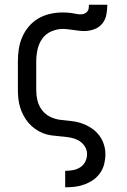

<svg xmlns="http://www.w3.org/2000/svg" viewBox="-20 -581 540 816"><path d="M257 215V145H258Q274 145 290.5 142Q307 139 321 130Q335 121 342.5 106Q350 91 350 74Q350 55 339 39Q328 23 311 14.5Q294 6 275 3Q256 0 237 -1.5Q218 -3 199 -5.5Q180 -8 162.5 -15Q145 -22 129.5 -33Q114 -44 101.5 -58.5Q89 -73 80 -90Q71 -107 65.5 -125Q60 -143 58 -162Q56 -181 56 -200V-320Q56 -347 60 -373Q64 -399 74.5 -423.5Q85 -448 102.5 -468.5Q120 -489 143 -502.5Q166 -516 192.5 -522Q219 -528 245 -528Q255 -528 265 -527.5Q275 -527 284.5 -525.5Q294 -524 303.5 -522Q313 -520 323 -520Q331 -520 338.5 -523Q346 -526 351 -532Q356 -538 357 -545.5Q358 -553 358 -561H436Q436 -540 432 -518.5Q428 -497 414.5 -480.5Q401 -464 380 -456.5Q359 -449 338 -449Q327 -449 315.5 -450.5Q304 -452 292.5 -453.5Q281 -455 269.5 -456.5Q258 -458 247 -458Q222 -458 198 -447.5Q174 -437 159.5 -416.5Q145 -396 139.5 -370.5Q134 -345 134 -320V-200Q134 -177 139 -155Q144 -133 157.5 -114.5Q171 -96 191.5 -85.5Q212 -75 234.5 -72Q257 -69 279.5 -67Q302 -65 323.5 -58Q345 -51 364.5 -39Q384 -27 398.5 -9.5Q413 8 420.5 30Q428 52 428 74Q428 95 423 115.5Q418 136 406 153.5Q394 171 377 183Q360 195 340 202.5Q320 210 299.5 212.5Q279 215 258 215Z"/></svg>

Font: Iosevka NFM
Style: Regular
Weight: 400
Monospace: yes
Designer: Belleve Invis
Foundry: Belleve Invis
Version: Version 29.0.4; ttfautohint (v1.8.4);Nerd Fonts 3.3.0